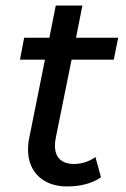

<svg xmlns="http://www.w3.org/2000/svg" viewBox="-20 -666 454 692"><path d="M238 -451H390L406 -530H254L277 -646H181L158 -530H67L52 -451H142L85 -167C82 -153 81 -139 81 -127C81 -44 138 6 221 6C263 6 308 -2 344 -27L324 -100C302 -84 274 -75 248 -75C200 -75 178 -100 178 -141C178 -150 179 -159 181 -169Z"/></svg>

Font: AWKNG-Font Medium
Style: Italic
Weight: 500
Italic angle: -11.3°
Designer: Awakening Church
Foundry: Awakening Church
Version: Version 1.700;PS 001.700;hotconv 1.0.88;makeotf.lib2.5.64775